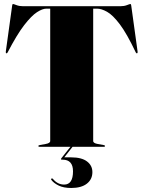

<svg xmlns="http://www.w3.org/2000/svg" viewBox="-20 -731 714 956"><path d="M95 -700H579Q598 -700 612 -705.5Q626 -711 629 -711Q630.5 -711 631.8 -709.2Q633 -707.5 634 -699L665 -475Q666 -467.5 663 -466Q659 -464 656 -470Q612 -563 576.8 -609.8Q541.5 -656.5 513.2 -672.2Q485 -688 463 -688H444V-29Q444 -18 467 -14L495 -9Q503 -7.5 503 -4Q503 0 497 0H177Q171 0 171 -4Q171 -7.5 179 -9L207 -14Q230 -18 230 -29V-688H211Q191.5 -688 164 -670.2Q136.5 -652.5 100.2 -605.5Q64 -558.5 18 -470Q15 -464 11 -466Q8 -467.5 9 -475L40 -699Q41 -707.5 42.2 -709.2Q43.5 -711 45 -711Q48 -711 62.2 -705.5Q76.5 -700 95 -700ZM333 -3H343.5L300 52.5H334.5Q386.5 52.5 413.2 72.8Q440 93 440 126Q440 162 412.5 183.5Q385 205 334.5 205Q296.5 205 271.8 192.8Q247 180.5 235.5 164.5Q232.5 161 236 158.5Q239.5 155 244.5 161Q267.5 188 299.5 188Q343.5 188 343.5 122Q343.5 64 291.5 64H288Q280.5 64 285.5 57Z"/></svg>

Font: Fraunces 144pt S000 Black
Style: Regular
Weight: 900
Version: Version 1.000; ttfautohint (v1.8.3)